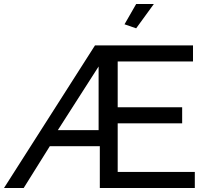

<svg xmlns="http://www.w3.org/2000/svg" viewBox="-45 -936 1026 956"><path d="M633 -795 575 -815 633 -916H721ZM428 -710H916V-630H541V-402H862V-322H541V-80H925V0H452V-208H203L73 0H-25ZM446 -288V-605L243 -288Z"/></svg>

Font: Raleway-v4020 Medium
Style: Regular
Weight: 500
Designer: Matt McInerney, Pablo Impallari, Rodrigo Fuenzalida
Foundry: Matt McInerney, Pablo Impallari, Rodrigo Fuenzalida
Version: Version 4.020;PS 004.020;hotconv 1.0.88;makeotf.lib2.5.64775